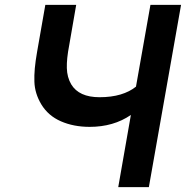

<svg xmlns="http://www.w3.org/2000/svg" viewBox="-20 -770 765 790"><path d="M725 -750 592.5 0H466.5L518.5 -297Q447 -248 349 -248Q283 -248 230.8 -270.8Q178.5 -293.5 150 -340.5Q123 -385.5 121.5 -434Q120.5 -458.5 123.2 -488.8Q126 -519 132.5 -556L166.5 -750H293.5L264.5 -582.5Q254 -528 255 -490Q256 -452 273 -423Q305 -370 389.5 -370Q438 -370 475.8 -381.2Q513.5 -392.5 539.5 -413.5L599 -750Z"/></svg>

Font: Russisch Sans
Style: Bold Italic
Weight: 700
Italic angle: -10°
Designer: Michael Sharanda (font) & Cristiano Sobral (main changes)
Foundry: Michael Sharanda
Version: Version 2.00;September 8, 2020;FontCreator 13.0.0.2681 64-bi